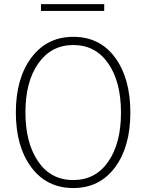

<svg xmlns="http://www.w3.org/2000/svg" viewBox="-20 -903 716 940"><path d="M180.7 -849.6V-882.8H490.2V-849.6ZM57.6 -352.5Q57.6 -519.5 133.8 -621.1Q210 -722.7 338.9 -722.7Q468.8 -722.7 543.5 -621.1Q618.2 -519.5 618.2 -351.6Q618.2 -184.6 543 -83.5Q467.8 17.6 338.9 17.6Q209 17.6 133.3 -84Q57.6 -185.5 57.6 -352.5ZM104.5 -352.5Q104.5 -204.1 166.5 -112.8Q228.5 -21.5 338.9 -21.5Q447.3 -21.5 509.8 -111.3Q572.3 -201.2 572.3 -351.6Q572.3 -502.9 509.8 -592.8Q447.3 -682.6 338.9 -682.6Q231.4 -682.6 168 -593.3Q104.5 -503.9 104.5 -352.5Z"/></svg>

Font: Gothic A1 ExtraLight
Style: Regular
Weight: 275
Designer: HanYang I&C Co.,Ltd.
Foundry: HanYang I&C Co.,Ltd.
Version: Version 2.50